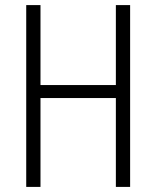

<svg xmlns="http://www.w3.org/2000/svg" viewBox="-20 -827 614 754"><path d="M491 -93V-807H435V-493H139V-807H83V-93H139V-442H435V-93Z"/></svg>

Font: Noto Sans Telugu UI Condensed Light
Style: Regular
Weight: 300
Width: 3
Designer: Jelle Bosma - Monotype Design Team
Foundry: Monotype Imaging Inc.
Version: Version 2.005